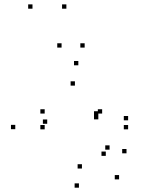

<svg xmlns="http://www.w3.org/2000/svg" viewBox="-20 -848 660 890"><path d="M532 -16.5V-36.5H512V-16.5ZM566.4 -137.3V-157.3H546.4V-137.3ZM487.9 -154.2V-174.2H467.9V-154.2ZM470.4 -125.5V-145.5H450.4V-125.5ZM359.8 -66.8V-86.8H339.8V-66.8ZM198.8 -274.2V-294.2H178.8V-274.2ZM327.3 -451.1V-471.1H307.3V-451.1ZM435.8 -312.4V-332.4H415.8V-312.4ZM435.8 -294.7V-314.7H415.8V-294.7ZM453.5 -321.6V-341.6H433.5V-321.6ZM187.1 -321.6V-341.6H167.1V-321.6ZM187.1 -248.5V-268.5H167.1V-248.5ZM573.9 -248.5V-268.5H553.9V-248.5ZM573.9 -290.3V-310.3H553.9V-290.3ZM343.1 -545.3V-565.3H323.1V-545.3ZM50.8 -249.2V-269.2H30.8V-249.2ZM345.9 22V2H325.9V22ZM372.4 -627.4V-647.4H352.4V-627.4ZM287.7 -807.7V-827.7H267.7V-807.7ZM130.6 -807.7V-827.7H110.6V-807.7ZM265.4 -627.4V-647.4H245.4V-627.4Z"/></svg>

Font: Monaspace Xenon Dots Var
Style: Regular
Weight: 400
Designer: Riley Cran and the Lettermatic Team
Version: Version 1.100 (Monaspace Xenon Dots)